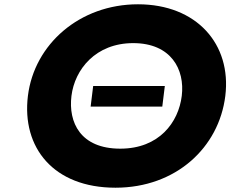

<svg xmlns="http://www.w3.org/2000/svg" viewBox="-20 -860 1079 895"><path d="M414.3 -459 402.5 -363H736.5L748.3 -459ZM110.1 -413C80.5 -172 229.5 15 518.3 15C799.8 15 1000.7 -172 1030.3 -413C1059.9 -654 896.8 -840 623.2 -840C351.5 -840 139.7 -654 110.1 -413ZM313.1 -413C328.2 -536 425.6 -659 601 -659C777.7 -659 842.4 -536 827.3 -413C812.2 -290 722.1 -167 540.6 -167C354.3 -167 298 -290 313.1 -413Z"/></svg>

Font: Hussar
Style: BdSuprExtOblOne
Weight: 700
Foundry: Cannot Into Space Fonts
Version: Version 2.00